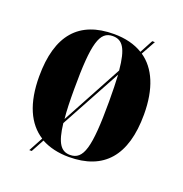

<svg xmlns="http://www.w3.org/2000/svg" viewBox="-114 -677 781 819"><g transform="rotate(20 276.0 -268.0)"><path d="M141 -25 106 40H117L149 -19C184 0 226 10 274 10C432 10 514 -82 514 -270C514 -387 479 -468 416 -511L452 -576H440L408 -516C372 -538 328 -549 277 -549C119 -549 38 -458 38 -270C38 -148 75 -67 141 -25ZM350 -410 202 -136C198 -172 197 -216 197 -270C197 -479 216 -539 275 -539C319 -539 341 -508 350 -410ZM276 0C235 0 213 -30 203 -118L352 -392C354 -358 355 -318 355 -270C355 -61 336 0 276 0Z"/></g></svg>

Font: Noto Serif Display Condensed ExtraBold
Style: Regular
Weight: 800
Width: 3
Designer: Monotype Design Team
Foundry: Monotype Imaging Inc.
Version: Version 2.009